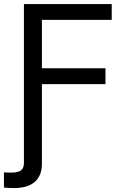

<svg xmlns="http://www.w3.org/2000/svg" viewBox="-39 -748 637 975"><path d="M-19 204.1V127Q-10.7 127.9 0 128.2Q10.7 128.4 16.6 128.4Q54.2 128.4 68.4 116.7Q82.5 105 82.5 79.6V-62.5H173.8V83.5Q173.8 143.6 137.9 175.3Q102.1 207 32.7 207Q17.1 207 3.2 206.3Q-10.7 205.6 -19 204.1ZM82.5 0V-727.5H528.3V-647H173.8V-401.4H496.6V-320.8H173.8V0Z"/></svg>

Font: Inter 20pt
Style: Regular
Weight: 400
Version: Version 4.001;git-66647c0bb